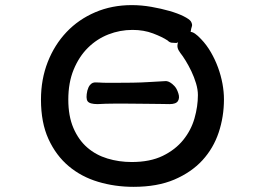

<svg xmlns="http://www.w3.org/2000/svg" viewBox="-20 -681 1040 748"><path d="M320.3 -328.1Q324.2 -341.8 329.6 -348.6Q335 -355.5 340.8 -357.9Q346.7 -360.4 353.5 -359.9Q360.4 -359.4 368.2 -359.4Q380.9 -358.4 398.4 -358.4Q416 -358.4 431.6 -358.4Q461.9 -358.4 496.1 -358.9Q530.3 -359.4 559.6 -361.3Q593.8 -363.3 627.9 -365.2Q625 -365.2 629.9 -364.7Q634.8 -364.3 642.6 -359.9Q650.4 -355.5 659.7 -345.7Q668.9 -335.9 674.8 -317.4Q680.7 -299.8 673.3 -287.6Q666 -275.4 640.6 -275.4Q632.8 -275.4 613.3 -275.9Q593.8 -276.4 569.8 -276.4Q545.9 -276.4 520.5 -276.9Q495.1 -277.3 475.6 -277.3Q453.1 -277.3 422.9 -277.3Q392.6 -277.3 360.4 -275.4Q329.1 -275.4 321.3 -286.6Q313.5 -297.9 320.3 -328.1ZM723.6 -597.7Q730.5 -585.9 727.5 -578.1Q724.6 -570.3 722.7 -556.6Q737.3 -556.6 763.7 -528.3Q785.2 -505.9 801.8 -477.1Q818.4 -448.2 829.6 -417.5Q840.8 -386.7 846.7 -355Q852.5 -323.2 852.5 -293.9Q852.5 -226.6 832 -165Q811.5 -103.5 768.6 -56.6Q725.6 -9.8 659.2 18.6Q592.8 46.9 500 46.9Q427.7 46.9 362.3 27.3Q296.9 7.8 247.6 -33.7Q198.2 -75.2 168.9 -139.2Q139.6 -203.1 139.6 -293Q139.6 -372.1 166 -439.5Q192.4 -506.8 239.3 -556.2Q286.1 -605.5 351.1 -633.3Q416 -661.1 493.2 -661.1Q531.2 -661.1 569.8 -654.3Q608.4 -647.5 640.6 -638.2Q672.9 -628.9 695.3 -617.7Q717.8 -606.4 723.6 -597.7ZM682.6 -474.6Q673.8 -486.3 671.9 -495.6Q669.9 -504.9 673.8 -516.6Q671.9 -515.6 670.4 -514.6Q668.9 -513.7 666 -513.7Q657.2 -513.7 648.9 -514.6Q640.6 -515.6 632.8 -523.4Q612.3 -537.1 576.2 -550.8Q540 -564.5 496.1 -564.5Q447.3 -564.5 402.3 -546.9Q357.4 -529.3 322.8 -495.1Q288.1 -460.9 267.1 -410.2Q246.1 -359.4 246.1 -293Q246.1 -228.5 266.1 -182.1Q286.1 -135.7 319.8 -106.4Q353.5 -77.1 398.4 -63.5Q443.4 -49.8 493.2 -49.8Q564.5 -49.8 613.8 -73.7Q663.1 -97.7 693.8 -135.7Q724.6 -173.8 737.8 -220.2Q751 -266.6 751 -310.5Q751 -332 743.7 -356.4Q736.3 -380.9 725.6 -403.3Q714.8 -425.8 703.1 -444.8Q691.4 -463.9 682.6 -474.6Z"/></svg>

Font: JasonHandwriting4
Style: Regular
Weight: 400
Version: Version 1.01.21